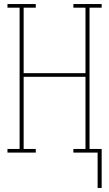

<svg xmlns="http://www.w3.org/2000/svg" viewBox="-20 -755 540 950"><path d="M463 175V0H343V-18H403V-375H97V-18H157V0H17V-18H77V-717H17V-735H157V-717H97V-393H403V-717H343V-735H483V-717H423V-18H483V175Z"/></svg>

Font: Iosevka Curly Slab Thin
Style: Regular
Weight: 100
Monospace: yes
Designer: Belleve Invis
Foundry: Belleve Invis
Version: Version 22.1.2; ttfautohint (v1.8.4)